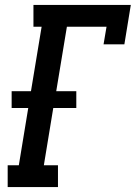

<svg xmlns="http://www.w3.org/2000/svg" viewBox="-20 -755 548 775"><path d="M11 0V-88H56L94 -319H27V-387H105L148 -647H115V-735H508L482 -576H398L410 -647H250L207 -387H288V-319H195L157 -88H214V0Z"/></svg>

Font: Iosevka Slab Semibold
Style: Italic
Weight: 600
Italic angle: -9°
Monospace: yes
Designer: Belleve Invis
Foundry: Belleve Invis
Version: Version 11.1.1; ttfautohint (v1.8.3)